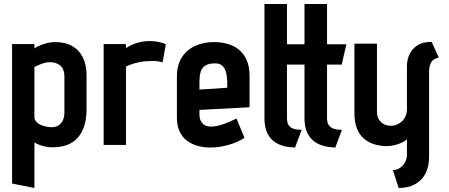

<svg xmlns="http://www.w3.org/2000/svg" viewBox="-20 -720 2229 954"><path d="M410 -177V-346Q410 -397 392 -434Q374 -471 339 -491Q304 -511 253 -511Q234 -511 212.5 -505.5Q191 -500 174 -492.5Q157 -485 151 -479V-501H40V192L151 214V-12Q163 -5 177.5 0.5Q192 6 208.5 9Q225 12 241 12Q324 12 367 -36.5Q410 -85 410 -177ZM300 -338V-160Q300 -139 292.5 -122.5Q285 -106 271 -97Q257 -88 236 -88Q224 -88 209.5 -91Q195 -94 181.5 -100Q168 -106 159.5 -116Q151 -126 151 -140V-387Q155 -389 166.5 -394.5Q178 -400 194.5 -405.5Q211 -411 227 -411Q241 -411 254 -407.5Q267 -404 277.5 -396Q288 -388 294 -373.5Q300 -359 300 -338Z M788 -410 804 -501Q788 -507 768 -511.5Q748 -516 725 -516Q693 -516 662 -507Q631 -498 606 -481V-501H495V0H606V-389Q621 -397 637 -402Q653 -407 669.5 -410.5Q686 -414 703 -415.5Q720 -417 736 -417Q763 -417 775.5 -413.5Q788 -410 788 -410Z M971 -149V-174L1220 -187V-343Q1220 -399 1198 -436.5Q1176 -474 1136.5 -492.5Q1097 -511 1044 -511Q992 -511 950 -492Q908 -473 883.5 -435Q859 -397 859 -340V-135Q859 -97 871.5 -69Q884 -41 906.5 -23Q929 -5 959.5 4Q990 13 1025 13Q1070 13 1115.5 0Q1161 -13 1195 -35L1155 -131Q1124 -115 1089.5 -103Q1055 -91 1028 -91Q1015 -91 1004 -95Q993 -99 986 -107Q979 -115 975 -125.5Q971 -136 971 -149ZM1109 -313V-284L971 -275V-314Q971 -342 976.5 -361.5Q982 -381 997.5 -392.5Q1013 -404 1043 -405Q1071 -407 1085 -393Q1099 -379 1104 -357.5Q1109 -336 1109 -313Z M1406 -132V-399H1501V-500H1406V-700H1294V-132Q1294 -85 1311 -53Q1328 -21 1362 -4.5Q1396 12 1446 13L1479 -75Q1462 -75 1448.5 -77.5Q1435 -80 1425.5 -86.5Q1416 -93 1411 -104Q1406 -115 1406 -132ZM1605 -132V-399H1678L1701 -500H1605V-700H1493V-132Q1493 -62 1531.5 -25.5Q1570 11 1646 13L1679 -75Q1656 -75 1639.5 -80Q1623 -85 1614 -97.5Q1605 -110 1605 -132Z M2160 -434 2125 -512Q2080 -512 2053 -494Q2026 -476 2014 -448.5Q2002 -421 2002 -393V-177Q2002 -160 1996 -145Q1990 -130 1979 -119Q1968 -108 1953.5 -101.5Q1939 -95 1922 -95Q1907 -95 1894 -100Q1881 -105 1872 -114Q1863 -123 1858 -135.5Q1853 -148 1853 -162V-503H1741V-159Q1741 -111 1754.5 -79Q1768 -47 1791.5 -28.5Q1815 -10 1843.5 -2Q1872 6 1902 6Q1923 6 1943.5 0.5Q1964 -5 1980 -13Q1996 -21 2002 -28V48Q2002 63 1997 76.5Q1992 90 1982.5 101Q1973 112 1960 118.5Q1947 125 1932 125L1961 214Q2009 214 2043 195Q2077 176 2094.5 141.5Q2112 107 2112 59V-363Q2112 -389 2121.5 -408.5Q2131 -428 2160 -434Z"/></svg>

Font: Advent Pro
Style: Regular
Weight: 400
Designer: VivaRado, Andreas Kalpakidis
Foundry: VivaRado, Andreas Kalpakidis
Version: Version 3.000